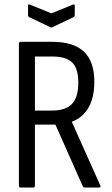

<svg xmlns="http://www.w3.org/2000/svg" viewBox="-20 -843 502 863"><path d="M73 0Q65 0 65 -9V-646Q65 -655 73 -655H215Q311 -655 357.5 -610.5Q404 -566 404 -476Q404 -403 377 -358Q350 -313 303 -296V-295L430 -11Q436 0 424 0H361Q355 0 352 -6L229 -283H137V-9Q137 0 129 0ZM137 -346H213Q276 -346 304 -376.5Q332 -407 332 -471Q332 -536 304 -562.5Q276 -589 214 -589H137ZM206 -721 111 -766Q106 -769 106 -776V-818Q106 -826 115 -822L211 -783L307 -822Q316 -826 316 -818V-776Q316 -769 311 -766L216 -721Q211 -718 206 -721Z"/></svg>

Font: Sofia Sans Condensed
Style: Regular
Weight: 400
Designer: Botio Nikoltchev, Ani Petrova
Foundry: lettersoup
Version: Version 4.100